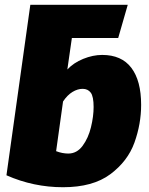

<svg xmlns="http://www.w3.org/2000/svg" viewBox="-20 -764 625 804"><path d="M571 -325Q571 -245 543 -167Q515 -89 442 -34.5Q369 20 244 20Q120 20 7 -30L107 -744H515L475 -605H281L262 -473Q288 -501 328.5 -517.5Q369 -534 408 -534Q489 -534 530 -480Q571 -426 571 -325ZM372 -316Q372 -360 360 -376Q348 -392 326 -392Q305 -392 283.5 -379Q262 -366 244 -339L215 -131Q241 -121 266 -121Q302 -121 326 -153.5Q350 -186 361 -231.5Q372 -277 372 -316Z"/></svg>

Font: Fira Sans Black
Style: Italic
Weight: 900
Italic angle: -8°
Designer: Carrois Corporate & Edenspiekermann AG
Foundry: Carrois Corporate GbR & Edenspiekermann AG
Version: Version 4.203